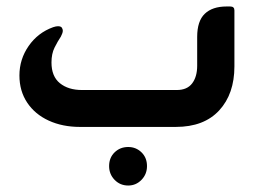

<svg xmlns="http://www.w3.org/2000/svg" viewBox="-20 -392 798 593"><path d="M233 -114H526Q558 -114 573.5 -134.5Q589 -155 589 -189V-278Q589 -327 612.5 -349.5Q636 -372 680 -372H691Q704 -372 704 -360V-187Q704 -102 657 -51Q610 0 523 0H227Q173 0 130.5 -19.5Q88 -39 64 -75Q40 -111 40 -159Q40 -209 68.5 -250Q97 -291 144 -308Q153 -311 159 -311Q168 -311 171 -306.5Q174 -302 174 -297Q174 -293 172 -288Q170 -283 168 -279Q158 -264 148.5 -245Q139 -226 139 -199Q139 -156 165 -135Q191 -114 233 -114ZM376 62Q400 62 417 78.5Q434 95 434 121Q434 146 417 163.5Q400 181 376 181Q351 181 334 163.5Q317 146 317 121Q317 95 334 78.5Q351 62 376 62Z"/></svg>

Font: Zain ExtraBold
Style: Regular
Weight: 800
Designer: Zain,Boutros
Foundry: Mobile Telecommunications Company (Zain), 2024
Version: Version 1.50; ttfautohint (v1.8.4)